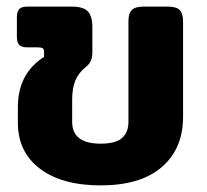

<svg xmlns="http://www.w3.org/2000/svg" viewBox="-20 -545 625 580"><path d="M34 -174V-221Q34 -323 113 -373V-389Q113 -397 108.5 -399.5Q104 -402 93 -402H62Q45 -402 38 -409.5Q31 -417 31 -434V-493Q31 -510 38 -517.5Q45 -525 62 -525H197Q232 -525 245.5 -510.5Q259 -496 259 -463V-387Q259 -359 242 -345Q218 -326 208 -303Q198 -280 198 -243V-177Q198 -111 284 -111Q329 -111 348.5 -128Q368 -145 368 -177V-481Q368 -504 378 -514.5Q388 -525 413 -525H488Q513 -525 523 -514.5Q533 -504 533 -481V-192Q533 -96 469 -40.5Q405 15 284 15Q167 15 100.5 -35.5Q34 -86 34 -174Z"/></svg>

Font: Mitr Medium
Style: Regular
Weight: 500
Designer: Thanarat Vachiruckul
Foundry: Cadson Demak
Version: Version 1.003